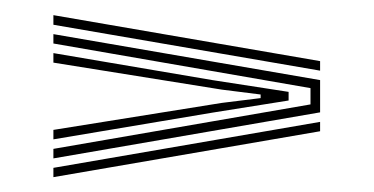

<svg xmlns="http://www.w3.org/2000/svg" viewBox="-20 -520 498 256"><path d="M51.2 -487V-499.8L406.8 -438.5V-425.8ZM51.2 -308.8V-321.5L394 -380.8V-402.5L51.2 -462V-474.5L406.8 -413.2V-370.2ZM51.2 -334.2V-346.8L275.8 -382.8L327.5 -389.2V-394L275.8 -400.5L51.2 -436.5V-449.2L263.2 -413.2L364.8 -397.5V-386L263.2 -369.8ZM51.2 -283.8V-296.2L406.8 -357.5V-345Z"/></svg>

Font: Big Shoulders Inline Display Medium
Style: Regular
Weight: 500
Designer: Patric King
Foundry: XO Type Co
Version: Version 1.000